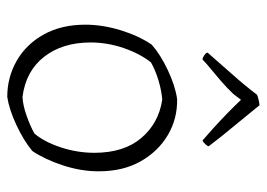

<svg xmlns="http://www.w3.org/2000/svg" viewBox="-123 -603 735 529"><g transform="rotate(90 244.5 -338.5)"><path d="M247 9Q193 9 147.5 -17Q102 -43 75 -91.5Q48 -140 48 -206Q48 -254 63.5 -304Q79 -354 103 -389Q130 -413 173.5 -433.5Q217 -454 253 -459Q307 -460 352 -433.5Q397 -407 424.5 -358.5Q452 -310 452 -243Q452 -194 435.5 -144Q419 -94 396 -60Q367 -36 324 -16Q281 4 247 9ZM247 -33Q270 -34 299.5 -44.5Q329 -55 348 -66Q371 -93 386 -138.5Q401 -184 401 -231Q401 -312 360.5 -360Q320 -408 255 -418Q229 -416 201 -407.5Q173 -399 152 -387Q128 -357 112.5 -312Q97 -267 97 -221Q97 -143 136.5 -92.5Q176 -42 247 -33ZM157 -541 144 -529Q139 -529 132 -534Q125 -539 125 -543Q151 -573 183.5 -609.5Q216 -646 241 -679Q244 -681 255 -683.5Q266 -686 270 -686L355 -582L383 -546Q383 -543 377 -536.5Q371 -530 367 -529Q354 -540 333 -559Q312 -578 290.5 -599Q269 -620 255 -635L239 -614Q222 -596 201 -578Q180 -560 157 -541Z"/></g></svg>

Font: Labrada Light
Style: Regular
Weight: 300
Designer: Mercedes Jáuregui
Foundry: Omnibus-Type Team
Version: Version 1.000; ttfautohint (v1.8.4.7-5d5b)